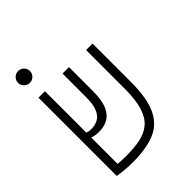

<svg xmlns="http://www.w3.org/2000/svg" viewBox="-215 -885 1016 1016"><g transform="rotate(-45 293.0 -376.5)"><path d="M184.6 9.3Q141.6 9.3 112.3 5.6Q83 2 71.8 0V-585.9H120.1V-276.4Q131.8 -270.5 153.8 -270.5Q178.2 -270.5 200.7 -281Q223.1 -291.5 237.5 -321.5Q252 -351.6 252 -409.2V-585.9H300.3V-406.7Q300.3 -337.9 283 -299.6Q265.6 -261.2 236.8 -246.1Q208 -231 172.9 -231Q155.3 -231 144.3 -232.9Q133.3 -234.9 120.1 -239.7V-42Q130.9 -41 146 -40Q161.1 -39.1 181.6 -39.1Q241.2 -39.1 286.9 -48.3Q332.5 -57.6 364.3 -84.2Q396 -110.8 412.1 -162.4Q428.2 -213.9 428.2 -297.9V-585.9H476.6V-296.9Q476.6 -176.3 444.6 -109.6Q412.6 -43 347.9 -16.8Q283.2 9.3 184.6 9.3ZM95.2 -673.3Q77.1 -673.3 64 -686.3Q50.8 -699.2 50.8 -717.3Q50.8 -735.8 64 -748.8Q77.1 -761.7 95.2 -761.7Q113.8 -761.7 126.7 -748.8Q139.6 -735.8 139.6 -717.3Q139.6 -699.2 126.7 -686.3Q113.8 -673.3 95.2 -673.3Z"/></g></svg>

Font: Cascadia Code NF ExtraLight
Style: Regular
Weight: 200
Monospace: yes
Designer: Aaron Bell
Foundry: Saja Typeworks
Version: Version 2404.023; ttfautohint (v1.8.4)